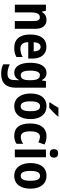

<svg xmlns="http://www.w3.org/2000/svg" viewBox="1144 -1950 1046 3375"><g transform="rotate(90 1667.5 -263.0)"><path d="M328 -557C269 -557 220 -530 193 -477H185L169 -547H63V0H198V-261C198 -387 220 -440 286 -440C334 -440 351 -400 351 -323V0H487V-360C487 -491 427 -557 328 -557Z M803 -556C665 -556 587 -456 587 -270C587 -92 666 10 821 10C886 10 936 -2 983 -28V-138C932 -109 888 -98 835 -98C761 -98 723 -144 722 -236H1010V-309C1010 -462 934 -556 803 -556ZM805 -453C856 -453 883 -405 883 -332H723C726 -417 758 -453 805 -453Z M1260 -557C1149 -557 1084 -452 1084 -271C1084 -94 1148 10 1256 10C1314 10 1355 -15 1387 -72H1391C1389 -49 1387 -18 1387 4V14C1387 96 1347 129 1277 129C1222 129 1168 116 1111 88V204C1161 229 1212 240 1277 240C1445 240 1522 148 1522 -19V-547H1406L1395 -477H1388C1356 -534 1317 -557 1260 -557ZM1301 -441C1363 -441 1390 -393 1390 -277V-252C1390 -149 1361 -104 1303 -104C1248 -104 1222 -157 1222 -269C1222 -384 1248 -441 1301 -441Z M2028 -757V-766H1874C1851 -721 1816 -667 1782 -619V-606H1877C1924 -647 1998 -719 2028 -757ZM2074 -275C2074 -456 1984 -557 1850 -557C1697 -557 1624 -445 1624 -275C1624 -112 1702 10 1848 10C2003 10 2074 -114 2074 -275ZM1762 -273C1762 -388 1788 -444 1849 -444C1910 -444 1935 -388 1935 -275C1935 -160 1910 -103 1849 -103C1788 -103 1762 -161 1762 -273Z M2371 10C2425 10 2470 -3 2508 -31V-147C2469 -120 2429 -105 2384 -105C2322 -105 2289 -159 2289 -271C2289 -383 2322 -442 2383 -442C2415 -442 2447 -431 2482 -413L2521 -520C2482 -543 2436 -557 2376 -557C2228 -557 2151 -447 2151 -271C2151 -79 2226 10 2371 10Z M2677 -761C2630 -761 2603 -739 2603 -687C2603 -637 2632 -614 2677 -614C2723 -614 2751 -637 2751 -687C2751 -738 2725 -761 2677 -761ZM2745 -547H2609V0H2745Z M3297 -275C3297 -456 3207 -557 3073 -557C2920 -557 2847 -445 2847 -275C2847 -112 2925 10 3071 10C3226 10 3297 -114 3297 -275ZM2985 -273C2985 -388 3011 -444 3072 -444C3133 -444 3158 -388 3158 -275C3158 -160 3133 -103 3072 -103C3011 -103 2985 -161 2985 -273Z"/></g></svg>

Font: Noto Sans Devanagari Condensed
Style: Bold
Weight: 700
Width: 3
Designer: Jelle Bosma - Monotype Design Team
Foundry: Monotype Imaging Inc.
Version: Version 2.004